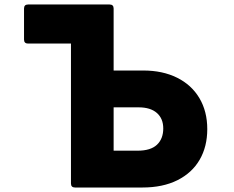

<svg xmlns="http://www.w3.org/2000/svg" viewBox="-20 -793 1040 855"><path d="M903 -218Q903 -140 869 -81.5Q835 -23 770 9.5Q705 42 614 42H314Q296 42 296 24V-599H105Q87 -599 87 -617V-755Q87 -773 105 -773H468Q486 -773 486 -755V-479H618Q704 -479 768.5 -447Q833 -415 868 -356Q903 -297 903 -218ZM597 -315H486V-122H593Q651 -122 679 -148.5Q707 -175 707 -221Q707 -265 678.5 -290Q650 -315 597 -315Z"/></svg>

Font: LINE Seed JP_TTF ExtraBold
Style: Regular
Weight: 800
Designer: LY Corporation & Fontrix & Fontworks
Version: Version 1.015